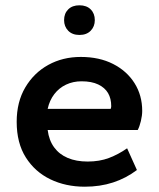

<svg xmlns="http://www.w3.org/2000/svg" viewBox="-20 -695 600 725"><path d="M300 10Q228 10 170 -18Q112 -46 77.5 -100.5Q43 -155 43 -235Q43 -310 75.5 -365Q108 -420 162.5 -450Q217 -480 285 -480Q355 -480 407 -453.5Q459 -427 488 -381Q517 -335 517 -276Q517 -259 512 -238Q507 -217 500 -204H160Q165 -165 184.5 -138.5Q204 -112 236 -98.5Q268 -85 311 -85Q356 -85 391.5 -98.5Q427 -112 460 -135L497 -53Q456 -22 407 -6Q358 10 300 10ZM160 -284H398Q399 -287 399.5 -289.5Q400 -292 400 -294Q400 -323 388 -343.5Q376 -364 351 -376Q326 -388 288 -388Q256 -388 229.5 -375.5Q203 -363 185 -339.5Q167 -316 160 -284ZM280 -563Q253 -563 237.5 -579Q222 -595 222 -619Q222 -644 237.5 -659.5Q253 -675 280 -675Q307 -675 322.5 -659.5Q338 -644 338 -619Q338 -595 322.5 -579Q307 -563 280 -563Z"/></svg>

Font: Gantari SemiBold
Style: Regular
Weight: 600
Designer: Anugrah Pasau
Foundry: Lafontype
Version: Version 1.000; ttfautohint (v1.8.3)